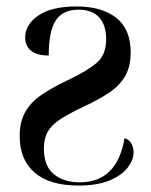

<svg xmlns="http://www.w3.org/2000/svg" viewBox="-20 -565 469 595"><path d="M223 10Q134 10 87.5 -30Q41 -70 41 -143Q41 -187 58 -217.5Q75 -248 108.5 -271Q142 -294 191 -317Q252 -346 280.5 -371Q309 -396 309 -443Q309 -487 287.5 -511Q266 -535 223 -535Q175 -535 153 -502Q131 -469 131 -393Q94 -393 76 -408Q58 -423 58 -449Q58 -489 99 -517Q140 -545 217 -545Q296 -545 340.5 -509.5Q385 -474 385 -403Q385 -359 368 -329.5Q351 -300 318.5 -278Q286 -256 238 -234Q194 -213 167 -195.5Q140 -178 128 -157Q116 -136 116 -105Q116 -50 147 -25Q178 0 227 0Q343 0 366 -137Q381 -132 387.5 -119.5Q394 -107 394 -93Q394 -70 376 -46Q358 -22 320 -6Q282 10 223 10Z"/></svg>

Font: Noto Serif Display SemiCondensed Medium
Style: Regular
Weight: 500
Width: 4
Designer: Monotype Design Team
Foundry: Monotype Imaging Inc.
Version: Version 2.009